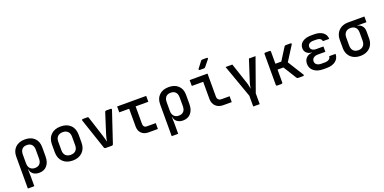

<svg xmlns="http://www.w3.org/2000/svg" viewBox="-10 -1808 6019 3010"><g transform="rotate(-20 3000.0 -302.5)"><path d="M86 180V-353Q86 -448 144.5 -504Q203 -560 303 -560Q403 -560 461 -504.5Q519 -449 519 -353V-198Q519 -102 471 -46Q423 10 340 10Q279 10 240 -20.5Q201 -51 194 -105H191L194 23V180ZM302 -84Q355 -84 383 -114.5Q411 -145 411 -203V-347Q411 -405 383 -435.5Q355 -466 302 -466Q250 -466 222 -435.5Q194 -405 194 -347V-203Q194 -147 222.5 -115.5Q251 -84 302 -84Z M900 9Q798 9 737.5 -50Q677 -109 677 -211V-339Q677 -442 737 -500.5Q797 -559 900 -559Q1003 -559 1063 -500.5Q1123 -442 1123 -339V-211Q1123 -109 1062.5 -50Q1002 9 900 9ZM900 -86Q954 -86 984.5 -116.5Q1015 -147 1015 -204V-346Q1015 -403 984.5 -433.5Q954 -464 900 -464Q846 -464 815.5 -433.5Q785 -403 785 -346V-204Q785 -147 815.5 -116.5Q846 -86 900 -86Z M1448 0Q1431 0 1425 -16L1253 -527Q1249 -538 1254 -544Q1259 -550 1269 -550H1342Q1360 -550 1364 -534L1472 -198Q1482 -167 1490 -136.5Q1498 -106 1502 -86Q1506 -106 1512.5 -136.5Q1519 -167 1529 -198L1636 -534Q1641 -550 1658 -550H1731Q1742 -550 1746.5 -544Q1751 -538 1747 -527L1576 -16Q1570 0 1553 0Z M2165 0Q2092 0 2049 -42Q2006 -84 2006 -156V-452H1841V-550H2326V-452H2114V-157Q2114 -131 2129 -114.5Q2144 -98 2170 -98H2321V0Z M2486 180V-353Q2486 -448 2544.5 -504Q2603 -560 2703 -560Q2803 -560 2861 -504.5Q2919 -449 2919 -353V-198Q2919 -102 2871 -46Q2823 10 2740 10Q2679 10 2640 -20.5Q2601 -51 2594 -105H2591L2594 23V180ZM2702 -84Q2755 -84 2783 -114.5Q2811 -145 2811 -203V-347Q2811 -405 2783 -435.5Q2755 -466 2702 -466Q2650 -466 2622 -435.5Q2594 -405 2594 -347V-203Q2594 -147 2622.5 -115.5Q2651 -84 2702 -84Z M3411 0Q3334 0 3287.5 -45.5Q3241 -91 3241 -167V-452H3051V-550H3349V-167Q3349 -135 3367 -116.5Q3385 -98 3416 -98H3553V0ZM3257 -645Q3245 -645 3241 -652Q3237 -659 3244 -669L3323 -773Q3331 -785 3347 -785H3420Q3433 -785 3436.5 -778Q3440 -771 3432 -761L3348 -657Q3338 -645 3323 -645Z M3846 180V0L3650 -550H3763L3879 -202Q3890 -169 3895 -140.5Q3900 -112 3903 -95Q3907 -112 3911.5 -140.5Q3916 -169 3927 -202L4040 -550H4150L3954 0V180Z M4314 0Q4294 0 4294 -20V-530Q4294 -550 4314 -550H4382Q4402 -550 4402 -530V-331H4500L4630 -537Q4638 -550 4654 -550H4732Q4744 -550 4748 -543Q4752 -536 4745 -526L4592 -285L4755 -24Q4762 -14 4758 -7Q4754 0 4742 0H4662Q4646 0 4637 -13L4500 -233H4402V-20Q4402 0 4382 0Z M5137 7H5078Q4981 7 4923.5 -38.5Q4866 -84 4866 -159Q4866 -218 4901 -255.5Q4936 -293 4997 -297V-302Q4945 -305 4913 -336Q4881 -367 4881 -414Q4881 -481 4935.5 -519Q4990 -557 5082 -557H5131Q5221 -557 5274 -517Q5327 -477 5328 -409H5222Q5220 -436 5196 -451.5Q5172 -467 5131 -467H5082Q5040 -467 5015 -448.5Q4990 -430 4990 -398Q4990 -366 5014.5 -347Q5039 -328 5082 -328H5202V-239H5078Q5031 -239 5004 -218Q4977 -197 4977 -161Q4977 -126 5004 -105.5Q5031 -85 5078 -85H5137Q5181 -85 5207.5 -103.5Q5234 -122 5234 -154H5341Q5341 -80 5285.5 -36.5Q5230 7 5137 7Z M5698 10Q5631 10 5581.5 -16.5Q5532 -43 5505 -91Q5478 -139 5478 -203V-337Q5478 -401 5505 -449Q5532 -497 5581.5 -523.5Q5631 -550 5698 -550H5966V-455H5808V-453Q5859 -446 5888.5 -410.5Q5918 -375 5918 -319V-203Q5918 -139 5891 -91Q5864 -43 5814.5 -16.5Q5765 10 5698 10ZM5698 -85Q5751 -85 5780.5 -116.5Q5810 -148 5810 -203V-337Q5810 -395 5780.5 -425Q5751 -455 5698 -455Q5645 -455 5615.5 -423.5Q5586 -392 5586 -337V-203Q5586 -148 5615.5 -116.5Q5645 -85 5698 -85Z"/></g></svg>

Font: Pitagon Sans Mono SemiBold
Style: Regular
Weight: 600
Monospace: yes
Designer: Travis Tran
Foundry: Pitagon
Version: Version 1.001; ttfautohint (v1.8.4.7-5d5b);gftools[0.9.26]